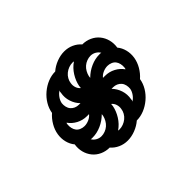

<svg xmlns="http://www.w3.org/2000/svg" viewBox="-91 -681 682 682"><g transform="rotate(-45 250.0 -340.0)"><path d="M185 -361H193Q179 -375 172.5 -395Q166 -415 170 -436Q170 -439 170.5 -441.5Q171 -444 173 -446Q163 -440 155.5 -429.5Q148 -419 146 -408Q145 -399 147 -390Q149 -381 154.5 -374.5Q160 -368 168 -364.5Q176 -361 185 -361ZM281 -400Q298 -417 319.5 -426.5Q341 -436 362 -436Q365 -436 367.5 -436Q370 -436 372 -435Q367 -444 357.5 -449.5Q348 -455 337 -455Q328 -455 318.5 -451.5Q309 -448 301.5 -441.5Q294 -435 289 -426Q284 -417 282 -408ZM232 -398 233 -408Q237 -429 249.5 -449Q262 -469 281 -482Q280 -483 278 -483Q276 -483 274 -483Q265 -483 255.5 -479.5Q246 -476 238 -469.5Q230 -463 225 -454Q220 -445 219 -436Q217 -425 220.5 -414.5Q224 -404 232 -398ZM391 -333Q392 -334 392.5 -336Q393 -338 393 -340Q394 -349 392 -358Q390 -367 385 -373.5Q380 -380 371.5 -383.5Q363 -387 354 -387Q343 -387 331.5 -382Q320 -377 313 -368H323Q344 -368 362 -358.5Q380 -349 391 -333ZM146 -293Q157 -293 168.5 -298Q180 -303 187 -312H177Q156 -312 138 -321.5Q120 -331 109 -347Q108 -346 107.5 -344Q107 -342 107 -340Q106 -331 108 -322Q110 -313 115 -306.5Q120 -300 128.5 -296.5Q137 -293 146 -293ZM163 -225Q172 -225 181.5 -228.5Q191 -232 198.5 -238.5Q206 -245 211 -254Q216 -263 218 -272L219 -280Q202 -263 180.5 -253.5Q159 -244 138 -244Q135 -244 132.5 -244Q130 -244 128 -245Q133 -236 142.5 -230.5Q152 -225 163 -225ZM327 -234Q337 -240 344.5 -250.5Q352 -261 354 -272Q355 -281 353 -290Q351 -299 345.5 -305.5Q340 -312 332 -315.5Q324 -319 315 -319H307Q321 -305 327.5 -285Q334 -265 330 -244Q330 -241 329.5 -238.5Q329 -236 327 -234ZM226 -197Q235 -197 244.5 -200.5Q254 -204 262 -210.5Q270 -217 275 -226Q280 -235 281 -244Q283 -255 279.5 -265.5Q276 -276 268 -282L267 -272Q263 -251 250.5 -231Q238 -211 219 -198Q220 -197 222 -197Q224 -197 226 -197ZM218 -148Q199 -148 182.5 -155.5Q166 -163 155 -176Q136 -176 119.5 -183.5Q103 -191 92 -204.5Q81 -218 76.5 -235.5Q72 -253 75 -272Q64 -285 59.5 -303Q55 -321 58 -340Q61 -359 71.5 -377Q82 -395 97 -408Q100 -427 110.5 -444.5Q121 -462 137 -475.5Q153 -489 171.5 -496.5Q190 -504 209 -504Q224 -517 243.5 -524.5Q263 -532 282 -532Q301 -532 317.5 -524.5Q334 -517 345 -504Q364 -504 380.5 -496.5Q397 -489 408 -475.5Q419 -462 423.5 -444.5Q428 -427 425 -408Q436 -395 440.5 -377Q445 -359 442 -340Q439 -321 428.5 -303Q418 -285 403 -272Q400 -253 389.5 -235.5Q379 -218 363 -204.5Q347 -191 328.5 -183.5Q310 -176 291 -176Q276 -163 256.5 -155.5Q237 -148 218 -148Z"/></g></svg>

Font: Iosevka Extrabold
Style: Italic
Weight: 800
Italic angle: -9°
Monospace: yes
Designer: Belleve Invis
Foundry: Belleve Invis
Version: Version 32.5.0; ttfautohint (v1.8.4)